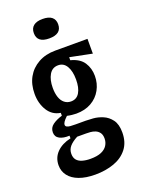

<svg xmlns="http://www.w3.org/2000/svg" viewBox="-161 -781 751 1014"><g transform="rotate(-20 214.5 -274.0)"><path d="M194 160Q141 160 103.5 146Q66 132 46.5 106.5Q27 81 27 48Q27 5 56 -24.5Q85 -54 135 -65V-80Q101 -78 79.5 -89.5Q58 -101 58 -126Q58 -152 79 -167.5Q100 -183 133 -193V-209Q87 -216 62 -256Q37 -296 37 -350Q37 -403 59 -442.5Q81 -482 122 -505Q163 -528 218 -528H399V-445L275 -470V-453Q326 -440 347.5 -407Q369 -374 369 -331Q369 -289 349.5 -253.5Q330 -218 294 -197.5Q258 -177 209 -177Q200 -177 185.5 -178.5Q171 -180 158 -183Q142 -168 136 -158.5Q130 -149 130 -143Q130 -135 137 -131Q144 -127 156.5 -126Q169 -125 186 -125H243Q257 -125 283.5 -123Q310 -121 337.5 -109.5Q365 -98 384 -72.5Q403 -47 403 -1Q403 54 375 90Q347 126 299.5 143Q252 160 194 160ZM198 73Q236 73 259 63Q282 53 293 35.5Q304 18 304 -3Q304 -24 295 -36Q286 -48 272.5 -53.5Q259 -59 244.5 -60Q230 -61 220 -61H171Q141 -45 126 -27.5Q111 -10 111 14Q111 35 121.5 48Q132 61 152 67Q172 73 198 73ZM205 -247Q237 -247 253 -274Q269 -301 269 -347Q269 -394 252.5 -422Q236 -450 205 -450Q172 -450 155 -421Q138 -392 138 -347Q138 -317 145.5 -294.5Q153 -272 168.5 -259.5Q184 -247 205 -247ZM211 -599Q177 -599 160 -612.5Q143 -626 143 -653Q143 -680 160.5 -694Q178 -708 211 -708Q246 -708 263 -694Q280 -680 280 -654Q280 -626 262.5 -612.5Q245 -599 211 -599Z"/></g></svg>

Font: Bricolage Grotesque 24pt Condensed Medium
Style: Regular
Weight: 500
Width: 3
Designer: Mathieu Triay
Foundry: Atelier Triay
Version: Version 1.001;gftools[0.9.33.dev8+g029e19f]